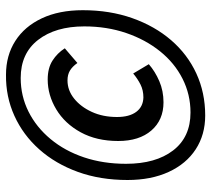

<svg xmlns="http://www.w3.org/2000/svg" viewBox="-52 -642 704 640"><g transform="rotate(-90 300.0 -322.0)"><path d="M235 10Q171 10 122.5 -21.5Q74 -53 47 -111.5Q20 -170 20 -249Q20 -340 47 -414.5Q74 -489 122 -543Q170 -597 234 -626Q298 -655 371 -654Q435 -654 483.5 -623Q532 -592 559 -534.5Q586 -477 586 -398Q586 -308 559.5 -233Q533 -158 486 -103.5Q439 -49 375 -19.5Q311 10 235 10ZM245 -39Q305 -39 357.5 -65.5Q410 -92 449 -140.5Q488 -189 510 -253.5Q532 -318 532 -393Q532 -489 487 -547Q442 -605 360 -605Q300 -605 248 -579Q196 -553 156.5 -505.5Q117 -458 95.5 -394Q74 -330 74 -254Q74 -155 118.5 -97Q163 -39 245 -39ZM279 -129Q220 -129 185 -169.5Q150 -210 150 -280Q150 -352 179 -405Q208 -458 255.5 -486.5Q303 -515 355 -515Q393 -515 418 -499Q443 -483 459 -458L410 -416Q398 -433 384.5 -441Q371 -449 352 -449Q319 -449 291.5 -427Q264 -405 247 -368Q230 -331 230 -284Q230 -243 247 -220Q264 -197 295 -196Q319 -196 338 -205.5Q357 -215 375 -230L406 -178Q382 -157 349.5 -143Q317 -129 279 -129Z"/></g></svg>

Font: Source Code Pro SemiBold
Style: Italic
Weight: 600
Italic angle: -11°
Monospace: yes
Designer: Paul D. Hunt, Teo Tuominen
Foundry: Adobe Systems Incorporated
Version: Version 1.016;hotconv 1.0.116;makeotfexe 2.5.65601